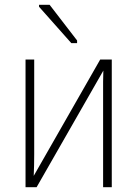

<svg xmlns="http://www.w3.org/2000/svg" viewBox="-20 -777 570 797"><path d="M86 0V-530H122V-136Q122 -112 121.5 -91.5Q121 -71 120 -47L396 -530H444V0H408V-392Q408 -416 408 -438Q408 -460 409 -484L132 0ZM276 -598 142 -749V-757H186L300 -609V-598Z"/></svg>

Font: Noto Sans Mono Condensed ExtraLight
Style: Regular
Weight: 200
Width: 3
Designer: Monotype Design Team
Foundry: Monotype Imaging Inc.
Version: Version 2.014; ttfautohint (v1.8.4.7-5d5b)